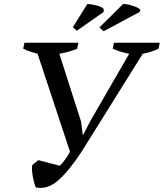

<svg xmlns="http://www.w3.org/2000/svg" viewBox="-20 -908 798 935"><path d="M609 -646Q563 -655 529 -671L535 -700H758L752 -671Q738 -664 719 -657.5Q700 -651 675 -646L379 -172Q317 -77 264.5 -30.5Q212 16 155 5Q150 -4 146.5 -18Q143 -32 140 -47Q137 -62 136 -77Q135 -92 137 -104L166 -128L271 -101Q276 -105 283 -113Q290 -121 297 -131Q304 -141 310.5 -151Q317 -161 321 -169L163 -646Q146 -651 128 -656.5Q110 -662 93 -671L99 -700H362L356 -671Q339 -663 316.5 -657Q294 -651 269 -646L375 -315L383 -251H385L419 -317ZM405 -888Q411 -889 423 -887Q435 -885 448 -882Q461 -879 471.5 -874Q482 -869 485 -864V-850L354 -758L335 -776ZM579 -888Q586 -889 598 -887Q610 -885 623 -881Q636 -877 647 -872Q658 -867 663 -861L662 -851L485 -756L464 -774Z"/></svg>

Font: PTSerifItalic
Style: Italic
Weight: 400
Italic angle: -12°
Designer: A.Korolkova, O.Umpeleva, V.Yefimov
Foundry: ParaType Ltd
Version: Version 1.000W OFL